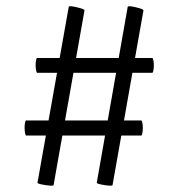

<svg xmlns="http://www.w3.org/2000/svg" viewBox="-20 -504 566 609"><path d="M99 75 198 -482Q198 -487 223.5 -481Q249 -475 248 -471L150 83Q150 87 123.5 83Q97 79 99 75ZM287 75 385 -482Q385 -487 410.5 -481Q436 -475 435 -471L337 83Q337 87 311 83Q285 79 287 75ZM58 -100Q58 -108 59.5 -115Q61 -122 62 -122H428Q430 -122 431.5 -114.5Q433 -107 433 -98Q433 -89 431.5 -81.5Q430 -74 428 -74H63Q61 -74 59.5 -82Q58 -90 58 -100ZM93 -298Q93 -306 94.5 -313Q96 -320 97 -320H463Q465 -320 466.5 -312.5Q468 -305 468 -297Q468 -288 466.5 -280.5Q465 -273 463 -273H98Q96 -273 94.5 -281Q93 -289 93 -298Z"/></svg>

Font: Cormorant SC
Style: Bold
Weight: 700
Designer: Christian Thalmann (Catharsis Fonts)
Foundry: Catharsis Fonts
Version: Version 4.000